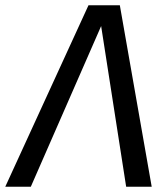

<svg xmlns="http://www.w3.org/2000/svg" viewBox="-52 -709 639 729"><path d="M524 0H427L332 -610L65 0H-32L284 -689H403Z"/></svg>

Font: Fira Sans
Style: Italic
Weight: 400
Italic angle: -8°
Designer: bBox Type GmbH & Carrois Corporate GbR & Edenspiekermann AG
Foundry: bBox Type GmbH & Carrois Corporate GbR & Edenspiekermann AG
Version: Version 4.301